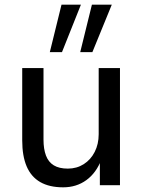

<svg xmlns="http://www.w3.org/2000/svg" viewBox="-20 -792 610 821"><path d="M250 9Q191 9 152 -13.5Q113 -36 94 -80.5Q75 -125 75 -192V-501H166V-195Q166 -155 176.5 -127Q187 -99 210 -85Q233 -71 270 -71Q308 -71 338 -90Q368 -109 385 -142.5Q402 -176 402 -218V-501H493V0H407V-111H414Q392 -53 349.5 -22Q307 9 250 9ZM323 -569 373 -772H458L375 -569ZM193 -569 243 -772H326L245 -569Z"/></svg>

Font: Nunitoga
Style: Medium
Weight: 500
Designer: Vernon Adams
Foundry: Vernon Adams
Version: Version 1.0